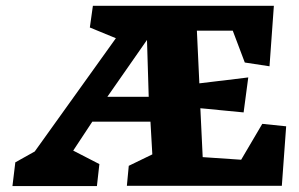

<svg xmlns="http://www.w3.org/2000/svg" viewBox="-20 -627 1008 648"><path d="M307.1 1 315.4 -73.2 227.1 -118.7 291.5 -216.3H487.8L494.1 -106L414.6 -67.4L408.2 0H931.2L945.8 -200.7L865.2 -209L793.9 -87.9L664.1 -96.7L656.2 -261.7L709.5 -256.8L721.2 -255.4L802.2 -247.6L817.9 -365.7L731 -355L717.3 -353.5L652.8 -345.7L644.5 -523.4H765.6L806.2 -416L889.6 -403.3L904.3 -607.4H293.5L283.2 -534.2L371.1 -498L97.2 -115.7L31.7 -79.1L22 1ZM476.1 -492.2 481.9 -300.3H342.3Z"/></svg>

Font: Neuton ExtraBold
Style: Regular
Weight: 800
Designer: Brian M Zick
Foundry: Brian M Zick
Version: Version 1.560